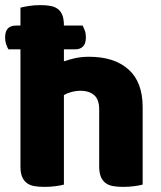

<svg xmlns="http://www.w3.org/2000/svg" viewBox="-20 -723 631 751"><path d="M538 -1Q528 2 506.5 5Q485 8 462 8Q440 8 422.5 5Q405 2 393 -7Q381 -16 374.5 -31.5Q368 -47 368 -72V-294Q368 -335 347.5 -351.5Q327 -368 297 -368Q277 -368 259 -363Q241 -358 230 -351V-1Q220 2 198.5 5Q177 8 154 8Q132 8 114.5 5Q97 2 85 -7Q73 -16 66.5 -31.5Q60 -47 60 -72V-530H13Q8 -538 4 -550Q0 -562 0 -576Q0 -601 11 -612Q22 -623 42 -623H60V-693Q70 -696 92 -699.5Q114 -703 137 -703Q159 -703 176.5 -700Q194 -697 206 -688Q218 -679 224 -663.5Q230 -648 230 -623H303Q307 -616 311.5 -604Q316 -592 316 -578Q316 -553 305 -541.5Q294 -530 274 -530H230V-483Q243 -488 269.5 -494.5Q296 -501 328 -501Q427 -501 482.5 -451.5Q538 -402 538 -304Z"/></svg>

Font: Baloo Tamma
Style: Regular
Weight: 400
Designer: Divya Kowshik and Ek Type
Foundry: Ek Type
Version: Version 1.007;PS 1.000;hotconv 1.0.88;makeotf.lib2.5.647800